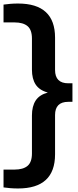

<svg xmlns="http://www.w3.org/2000/svg" viewBox="-36 -838 442 1088"><path d="M66.5 230Q42.5 230 21.8 228.2Q1 226.5 -16 224V123H46Q95 123 120 102Q145 81 145 31.5V-183.5Q145 -236 166.2 -268.5Q187.5 -301 235 -313.5Q187.5 -326.5 166.2 -358.8Q145 -391 145 -443.5V-619.5Q145 -669 120 -690Q95 -711 46 -711H-16V-812Q1 -814.5 21.8 -816.2Q42.5 -818 66.5 -818Q276 -818 276 -624.5V-441.5Q276 -366 351 -366H374.5V-261H351Q276 -261 276 -186V36.5Q276 230 66.5 230Z"/></svg>

Font: Encode Sans Semi Expanded SemiBold
Style: Regular
Weight: 600
Width: 6
Designer: Multiple Designers
Foundry: Impallari Type
Version: Version 3.000; ttfautohint (v1.8.3) -l 8 -r 50 -G 200 -x 14 